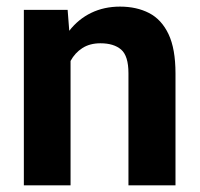

<svg xmlns="http://www.w3.org/2000/svg" viewBox="-20 -558 601 578"><path d="M282.2 -427.7Q250.5 -427.7 228 -413.3Q205.6 -398.9 192.4 -374.5V0H51.8V-528.3H183.6L188.5 -465.3Q215.8 -500.5 254.6 -519.3Q293.5 -538.1 341.3 -538.1Q391.1 -538.1 428.7 -518.8Q466.3 -499.5 487.3 -455.3Q508.3 -411.1 508.3 -336.9V0H366.7V-337.4Q366.7 -389.6 344.7 -408.7Q322.8 -427.7 282.2 -427.7Z"/></svg>

Font: Vazirmatn RD FD
Style: Bold
Weight: 700
Designer: Saber Rastikerdar
Foundry: Saber Rastikerdar
Version: Version 33.003